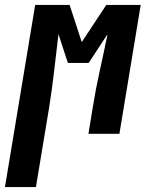

<svg xmlns="http://www.w3.org/2000/svg" viewBox="-75 -540 595 775"><path d="M-55 215 67 -520H206L255 -370L354 -520H493L407 0H282L299 -104Q311 -179 327.5 -253.5Q344 -328 359 -402L283 -286H199L161 -402Q152 -328 143.5 -253.5Q135 -179 123 -104L70 215Z"/></svg>

Font: Iosevka Heavy
Style: Italic
Weight: 900
Italic angle: -9°
Monospace: yes
Designer: Belleve Invis
Foundry: Belleve Invis
Version: Version 32.5.0; ttfautohint (v1.8.4)